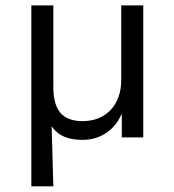

<svg xmlns="http://www.w3.org/2000/svg" viewBox="-20 -496 628 693"><path d="M93.1 176.5H172.5L165.7 -65.7H152.9C176.5 -8.8 220.6 8.8 278.4 8.8C348 8.8 406.9 -33.3 427.5 -109.8H419.6V0H497.1V-476.5H417.6V-206.9C417.6 -116.7 361.8 -58.8 278.4 -58.8C205.9 -58.8 172.5 -97.1 172.5 -182.4V-476.5H93.1Z"/></svg>

Font: LL Pando Sans
Style: Regular
Weight: 400
Designer: Joshua Smith
Foundry: Joshua Smith
Version: Version 1.000;Glyphs 3.2.1 (3258)